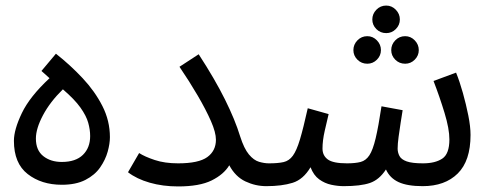

<svg xmlns="http://www.w3.org/2000/svg" viewBox="-20 -664 1761 690"><path d="M202 0Q129 0 79.5 -38.5Q30 -77 30 -158Q30 -198 58.5 -257.5Q87 -317 158 -383L129 -409L181 -471Q233 -430 277 -383Q321 -336 348 -283Q375 -230 375 -171Q375 -148 367 -119Q359 -90 340 -62.5Q321 -35 287 -17.5Q253 0 202 0ZM202 -82Q252 -82 278 -107.5Q304 -133 304 -175Q304 -198 297 -223Q290 -248 269 -277.5Q248 -307 206 -343Q160 -298 134.5 -250Q109 -202 109 -166Q109 -124 135.5 -103Q162 -82 202 -82Z M620 -77Q694 -77 725 -99.5Q756 -122 756 -162Q756 -188 738 -229Q720 -270 690.5 -320.5Q661 -371 625 -424L694 -469Q752 -380 788.5 -306.5Q825 -233 843 -174Q857 -130 874.5 -109Q892 -88 911 -82.5Q930 -77 946 -77Q967 -77 977 -65.5Q987 -54 987 -38Q987 -22 973 -8.5Q959 5 937 5Q898 5 862 -12Q826 -29 804 -70Q784 -37 740.5 -15.5Q697 6 620 6Q565 6 518 -7.5Q471 -21 440 -45L480 -114Q500 -101 536 -89Q572 -77 620 -77Z M937 5 947 -77Q979 -77 999 -81.5Q1019 -86 1032.5 -104.5Q1046 -123 1058 -163Q1070 -203 1086 -275L1161 -254Q1155 -229 1147 -194Q1139 -159 1139 -130Q1139 -105 1158 -91Q1177 -77 1227 -77Q1257 -77 1276 -82Q1295 -87 1307.5 -106Q1320 -125 1330 -167Q1340 -209 1351 -282L1427 -268Q1424 -250 1420 -224Q1416 -198 1412.5 -172.5Q1409 -147 1409 -130Q1409 -116 1415.5 -103.5Q1422 -91 1441.5 -84Q1461 -77 1500 -77Q1544 -77 1569.5 -94Q1595 -111 1595 -163Q1595 -201 1577.5 -258.5Q1560 -316 1538 -373L1619 -403Q1632 -371 1643.5 -330Q1655 -289 1663 -249Q1671 -209 1671 -179Q1671 -86 1625 -40.5Q1579 5 1499 5Q1444 5 1412.5 -9.5Q1381 -24 1367 -55Q1343 -18 1309.5 -6.5Q1276 5 1215 5Q1194 5 1170.5 0Q1147 -5 1127 -19.5Q1107 -34 1096 -63Q1070 -19 1031.5 -7Q993 5 937 5ZM1368 -545Q1347 -545 1332.5 -559.5Q1318 -574 1318 -594Q1318 -614 1332.5 -629Q1347 -644 1368 -644Q1388 -644 1402.5 -629Q1417 -614 1417 -594Q1417 -574 1402.5 -559.5Q1388 -545 1368 -545ZM1300 -435Q1279 -435 1264.5 -449.5Q1250 -464 1250 -484Q1250 -504 1264.5 -519Q1279 -534 1300 -534Q1320 -534 1334.5 -519Q1349 -504 1349 -484Q1349 -464 1334.5 -449.5Q1320 -435 1300 -435ZM1436 -435Q1415 -435 1400.5 -449.5Q1386 -464 1386 -484Q1386 -504 1400.5 -519Q1415 -534 1436 -534Q1456 -534 1470.5 -519Q1485 -504 1485 -484Q1485 -464 1470.5 -449.5Q1456 -435 1436 -435Z"/></svg>

Font: Go Noto Current
Style: Regular
Weight: 400
Designer: Monotype Design Team
Foundry: Monotype Imaging Inc.
Version: Version 2.007; ttfautohint (v1.8) -l 8 -r 50 -G 200 -x 14 -D